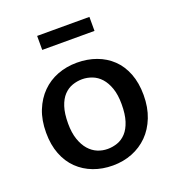

<svg xmlns="http://www.w3.org/2000/svg" viewBox="-123 -753 793 863"><g transform="rotate(-20 274.0 -322.0)"><path d="M509 -241Q509 -182 490.5 -135Q472 -88 440 -56Q408 -24 365 -7Q322 10 272 10Q222 10 179.5 -6Q137 -22 105.5 -52.5Q74 -83 56.5 -128Q39 -173 39 -231Q39 -291 57.5 -337Q76 -383 108 -415Q140 -447 183 -463.5Q226 -480 276 -480Q326 -480 368.5 -464.5Q411 -449 442.5 -419Q474 -389 491.5 -344Q509 -299 509 -241ZM402 -236Q402 -281 391 -312.5Q380 -344 362 -364Q344 -384 320.5 -393Q297 -402 273 -402Q249 -402 226 -394Q203 -386 185 -367Q167 -348 156.5 -316Q146 -284 146 -236Q146 -192 157 -160Q168 -128 186 -107.5Q204 -87 227 -77.5Q250 -68 275 -68Q299 -68 322 -76Q345 -84 363 -103.5Q381 -123 391.5 -155.5Q402 -188 402 -236ZM400 -654V-587H150V-654Z"/></g></svg>

Font: Ek Mukta Medium
Style: Regular
Weight: 500
Designer: Girish Dalvi and Yashodeep Gholap
Foundry: Ek Type
Version: Version 2.538;PS 1.002;hotconv 16.6.51;makeotf.lib2.5.65220;